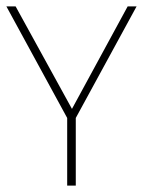

<svg xmlns="http://www.w3.org/2000/svg" viewBox="-25 -583 458 603"><path d="M189 -207 -5 -563H24L201 -241L376 -563H404L210 -207ZM186 0V-220H213V0Z"/></svg>

Font: Darker Grotesque Light Light
Style: Regular
Weight: 300
Version: Version 1.000;gftools[0.9.28]